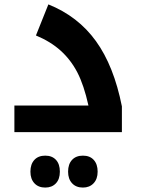

<svg xmlns="http://www.w3.org/2000/svg" viewBox="-20 -596 635 866"><path d="M44.9 -120.1H378.9Q358.4 -212.4 328.9 -269.3Q299.3 -326.2 253.7 -367.4Q208 -408.7 142.1 -436L198.2 -576.2Q332 -522.5 412.8 -410.4Q493.7 -298.3 529.8 -116.2V0H44.9ZM184.1 250Q153.3 250 135.3 230.7Q117.2 211.4 117.2 178.2Q117.2 144.5 135 125.2Q152.8 106 184.1 106Q214.8 106 232.4 125Q250 144 250 178.2Q250 212.4 231.9 231.2Q213.9 250 184.1 250ZM354 250Q323.2 250 305.2 230.7Q287.1 211.4 287.1 178.2Q287.1 144.5 304.9 125.2Q322.8 106 354 106Q385.3 106 402.8 125.2Q420.4 144.5 420.4 178.2Q420.4 211.4 402.1 230.7Q383.8 250 354 250Z"/></svg>

Font: Noto Sans Kufi Arabic
Style: Bold
Weight: 700
Designer: Monotype Design team
Foundry: Monotype Imaging Inc.
Version: Version 1.02